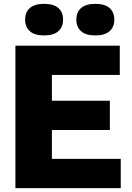

<svg xmlns="http://www.w3.org/2000/svg" viewBox="-20 -977 683 997"><path d="M60 0V-740H602V-588H249.5V-152H607V0ZM172.5 -302V-454H550.5V-302ZM475 -793Q426 -793 401.2 -814.8Q376.5 -836.5 376.5 -875Q376.5 -914 401.2 -935.5Q426 -957 475 -957Q524 -957 548.8 -935.5Q573.5 -914 573.5 -875Q573.5 -836.5 548.8 -814.8Q524 -793 475 -793ZM209 -793Q160 -793 135.2 -814.8Q110.5 -836.5 110.5 -875Q110.5 -914 135.2 -935.5Q160 -957 209 -957Q258 -957 282.8 -935.5Q307.5 -914 307.5 -875Q307.5 -836.5 282.8 -814.8Q258 -793 209 -793Z"/></svg>

Font: Encode Sans SC ExtraBold
Style: Regular
Weight: 800
Version: Version 3.002